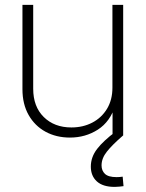

<svg xmlns="http://www.w3.org/2000/svg" viewBox="-20 -542 582 768"><path d="M259.8 8.3Q205.1 8.3 162.1 -15.1Q119.1 -38.6 94.5 -82Q69.8 -125.5 69.8 -185.1V-522.5H112.8V-187Q112.8 -115.7 155 -74Q197.3 -32.2 265.6 -32.2Q312 -32.2 349.1 -51.5Q386.2 -70.8 408 -106.7Q429.7 -142.6 429.7 -191.4V-522.5H472.7V0H430.2V-120.1H440.9Q420.9 -55.2 371.3 -23.4Q321.8 8.3 259.8 8.3ZM438.5 205.6Q391.6 205.6 367.4 183.6Q343.3 161.6 343.3 124.5Q343.3 86.4 368.4 53.7Q393.6 21 443.4 -16.1L472.2 0Q428.7 37.6 407.5 64.5Q386.2 91.3 386.2 119.6Q386.2 140.6 399.9 153.6Q413.6 166.5 446.3 166.5Q452.6 166.5 459 166Q465.3 165.5 470.7 164.6L474.1 202.6Q465.8 203.6 456.8 204.6Q447.8 205.6 438.5 205.6Z"/></svg>

Font: Inter 28pt ExtraLight
Style: Regular
Weight: 250
Designer: Rasmus Andersson
Foundry: rsms
Version: Version 4.001;git-66647c0bb